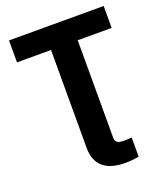

<svg xmlns="http://www.w3.org/2000/svg" viewBox="-166 -840 1005 1165"><g transform="rotate(-20 336.5 -258.0)"><path d="M440.9 212.4Q346.2 212.4 298.3 170.7Q250.5 128.9 250.5 45.9V-101.1H422.9V42Q422.9 64.5 435.3 73.7Q447.8 83 478 83Q490.7 83 503.7 82.3Q516.6 81.5 528.8 80.1V203.6Q511.2 208 488.8 210.2Q466.3 212.4 440.9 212.4ZM30.8 -585.9V-727.5H642.1V-585.9H422.9V0H250.5V-585.9Z"/></g></svg>

Font: Inter 16pt ExtraBold
Style: Regular
Weight: 800
Version: Version 4.001;git-66647c0bb